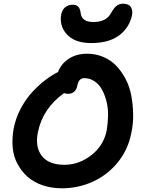

<svg xmlns="http://www.w3.org/2000/svg" viewBox="-20 -952 775 1029"><path d="M469.2 -721.2Q385.7 -721.2 343.5 -762.7Q301.3 -804.2 306.2 -862.8Q309.6 -895 326.7 -910.9Q343.8 -926.8 369.1 -926.8Q388.7 -926.8 398.9 -916.7Q409.2 -906.7 412.1 -883.8Q416.5 -834 481 -834Q550.8 -834 576.2 -883.8Q590.3 -909.2 604.5 -920.7Q618.7 -932.1 639.2 -932.1Q670.9 -932.1 682.6 -912.1Q694.3 -892.1 685.1 -859.9Q667 -795.4 612.8 -758.3Q558.6 -721.2 469.2 -721.2ZM312 57.1Q254.9 57.1 207 40.5Q159.2 23.9 126.7 -5.4Q94.2 -34.7 73 -75Q51.8 -115.2 47.9 -162.8Q43.9 -210.4 53.2 -263.2Q64.5 -320.3 92 -371.8Q119.6 -423.3 154.8 -460.7Q189.9 -498 224.1 -523.9Q258.3 -549.8 291 -565.9Q306.2 -608.4 347.4 -636.2Q388.7 -664.1 446.8 -664.1Q493.2 -664.1 533.4 -647Q573.7 -629.9 602.5 -600.1Q631.3 -570.3 652.8 -529.5Q674.3 -488.8 683.3 -441.2Q692.4 -393.6 693.6 -341.1Q694.8 -288.6 683.1 -235.8Q666 -149.4 611.3 -82Q556.6 -14.6 478.3 21.2Q399.9 57.1 312 57.1ZM183.1 -243.2Q167 -164.1 204.1 -116.5Q241.2 -68.8 325.2 -68.8Q403.3 -68.8 469.5 -120.4Q535.6 -171.9 551.8 -252.9Q558.6 -294.4 559.1 -334.5Q559.6 -374.5 550.3 -410.4Q541 -446.3 525.6 -473.6Q510.3 -501 485.6 -517.1Q460.9 -533.2 431.2 -533.2Q401.9 -533.2 394 -492.2Q390.6 -471.7 377.2 -460.4Q363.8 -449.2 346.2 -449.2Q332.5 -449.2 323.2 -453.1Q209 -371.1 183.1 -243.2Z"/></svg>

Font: Shantell Sans Bouncy
Style: Italic
Weight: 600
Italic angle: -11.31°
Designer: Stephen Nixon, Anya Danilova, Shantell Martin
Foundry: Arrow Type
Version: Version 1.006;[9816181b4]